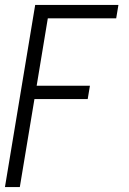

<svg xmlns="http://www.w3.org/2000/svg" viewBox="-24 -540 519 775"><path d="M-4 215 118 -520H454L445 -466H169L124 -194H339L330 -140H115L56 215Z"/></svg>

Font: Iosevka QP Light
Style: Italic
Weight: 300
Italic angle: -9°
Designer: Belleve Invis
Foundry: Belleve Invis
Version: Version 20.0.0; ttfautohint (v1.8.4)